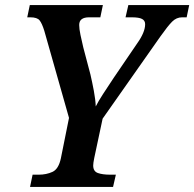

<svg xmlns="http://www.w3.org/2000/svg" viewBox="-20 -734 763 754"><path d="M98 0 108 -48H132Q162 -48 186 -59Q210 -70 219 -112L251 -271L154 -613Q145 -642 135.5 -654Q126 -666 99 -666H87L97 -714H384L374 -666H330Q291 -666 291 -636Q291 -621 296 -597Q301 -573 307 -548L335 -442Q342 -412 348.5 -377.5Q355 -343 356 -316Q366 -336 384.5 -364.5Q403 -393 427 -429L519 -564Q534 -585 542 -604Q550 -623 550 -639Q550 -653 538 -659.5Q526 -666 497 -666H473L484 -714H723L713 -666H695Q673 -666 656 -649Q639 -632 610 -591L383 -268L350 -113Q346 -93 346 -84Q346 -61 364.5 -54.5Q383 -48 413 -48H435L424 0Z"/></svg>

Font: Noto Serif SemiCondensed SemiBold
Style: Italic
Weight: 600
Width: 4
Italic angle: -12°
Designer: Monotype Design Team
Foundry: Monotype Imaging Inc.
Version: Version 2.014; ttfautohint (v1.8.4.7-5d5b)